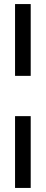

<svg xmlns="http://www.w3.org/2000/svg" viewBox="-20 -763 225 944"><path d="M54 -390V-743H131V-390ZM54 161V-192H131V161Z"/></svg>

Font: Saira UltraCondensed SemiBold
Style: Regular
Weight: 600
Width: 1
Designer: Hector Gatti with collaboration of the Omnibus-Type team
Foundry: Omnibus-Type
Version: Version 1.101